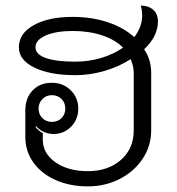

<svg xmlns="http://www.w3.org/2000/svg" viewBox="-20 -653 628 682"><path d="M70 -166V-261Q70 -305 96 -332Q122 -359 164 -359Q204 -359 231 -332.5Q258 -306 258 -267Q258 -229 232.5 -203Q207 -177 170 -177Q152 -177 135.5 -184.5Q119 -192 108 -205L106 -202Q117 -188 132 -180V-157Q132 -108 177 -76.5Q222 -45 292 -45Q364 -45 409.5 -85Q455 -125 455 -189V-395Q455 -418 444 -443Q403 -416 351 -401Q299 -386 248 -386Q157 -386 102 -413Q47 -440 47 -485Q47 -534 99.5 -563.5Q152 -593 238 -593Q305 -593 361.5 -574.5Q418 -556 457 -521Q485 -558 485 -598Q485 -617 480 -633Q508 -633 524.5 -618Q541 -603 541 -577Q541 -524 492 -478Q517 -441 517 -395V-189Q517 -135 487 -89.5Q457 -44 405.5 -17.5Q354 9 292 9Q228 9 177.5 -13.5Q127 -36 98.5 -76Q70 -116 70 -166ZM417 -484Q389 -512 342.5 -527.5Q296 -543 238 -543Q179 -543 142.5 -527Q106 -511 106 -485Q106 -460 142.5 -447Q179 -434 247 -434Q295 -434 339 -447Q383 -460 417 -484ZM212 -267Q212 -288 198.5 -301.5Q185 -315 164 -315Q144 -315 130.5 -301Q117 -287 117 -267Q117 -247 130.5 -233.5Q144 -220 164 -220Q185 -220 198.5 -233.5Q212 -247 212 -267Z"/></svg>

Font: K2D ExtraLight
Style: Regular
Weight: 275
Designer: Katatrad Aksorn Co.,Ltd.
Foundry: Cadson Demak Co.,Ltd.
Version: Version 1.000; ttfautohint (v1.6)